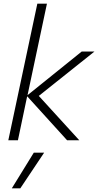

<svg xmlns="http://www.w3.org/2000/svg" viewBox="-20 -759 557 1039"><path d="M182 -739H234L129 -244L422 -480H491L190 -240L409 0H343L127 -238L77 0H25ZM163 67H219L90 260H44Z"/></svg>

Font: Prompt ExtraLight
Style: Italic
Weight: 275
Italic angle: -12°
Designer: Katatrad Team
Foundry: CadsonDemak
Version: Version 1.000